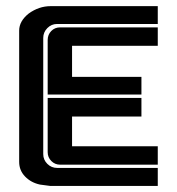

<svg xmlns="http://www.w3.org/2000/svg" viewBox="-20 -611 582 631"><path d="M111.3 -4.4Q82 -10.7 62.5 -30.8Q43 -50.8 43 -79.1V-510.3Q43 -541.5 74.2 -566.4Q107.9 -590.8 146.5 -590.8H498.5V-532.2H167.5Q148.9 -532.2 135.5 -518.6Q122.1 -504.9 122.1 -486.3V-104.5Q122.1 -85.9 135.5 -72.5Q148.9 -59.1 168 -59.1H498.5V0H144.5ZM444.8 -228H216.8V-130.4H498.5V-69.8H177.7Q160.6 -69.8 148.7 -81.8Q136.7 -93.8 136.7 -110.8V-289.1H444.8ZM136.7 -479.5Q136.7 -497.1 148.4 -509Q160.2 -521 177.2 -521H498.5V-460.4H216.8V-358.4H444.8V-300.3H136.7Z"/></svg>

Font: Ebtekar Inline 2
Style: Inline-2
Weight: 500
Designer: Arman Khorramak
Foundry: Arman Khorramak
Version: Version 2.000